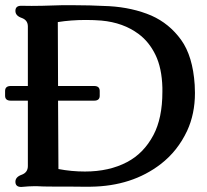

<svg xmlns="http://www.w3.org/2000/svg" viewBox="-20 -720 814 754"><path d="M744.6 -386.7Q745.6 -370.1 745.6 -355Q745.6 -272.5 714.8 -206.1Q677.7 -127 611.3 -75.7Q498.5 11.2 336.4 13.2H297.4Q269 13.2 244.1 12.7H187Q146 12.7 125 11.2H113.8Q94.7 11.2 63.5 14.2Q40.5 14.2 40.5 -6.3Q40.5 -24.9 64.9 -33.7Q89.4 -42.5 89.4 -67.9V-324.7H22.5Q0 -324.7 0 -343.8V-362.8Q0 -382.3 22.5 -382.3H89.4V-616.2Q89.4 -641.1 64.9 -649.7Q40.5 -658.2 40.5 -677.2Q40.5 -697.3 63 -697.3Q83.5 -696.8 104.5 -696.8Q125 -696.8 146 -697.3Q188 -698.7 228.5 -699.7H257.3Q332.5 -699.7 408.7 -695.8Q500.5 -690.4 574.7 -658.7Q645 -627.4 691.2 -563.5Q737.3 -499.5 744.6 -386.7ZM208 -382.3H349.6Q371.6 -382.3 371.6 -362.8V-343.8Q371.6 -324.7 349.6 -324.7H208L209.5 -56.2Q260.7 -46.4 313.5 -46.4Q408.7 -46.4 479 -83.5Q544.4 -117.7 582.5 -189.5Q617.7 -255.9 617.7 -359.4V-375.5Q615.7 -452.6 590.6 -504.4Q565.4 -556.2 524.4 -586.4Q464.4 -631.3 378.4 -639.2Q348.6 -641.6 317.9 -641.6Q258.8 -641.6 207 -633.3Z"/></svg>

Font: Caudex
Style: Bold
Weight: 700
Version: Version 1.01